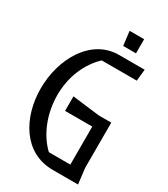

<svg xmlns="http://www.w3.org/2000/svg" viewBox="-245 -1140 1089 1247"><g transform="rotate(30 299.0 -516.0)"><path d="M345 -1032 358 -926H454V-1032ZM364 -862C155 -862 32 -642 32 -419C32 -207 144 0 364 0H554L540 -116V-456H446L242 -481V-372H446V-87H285C201 -166 147 -296 147 -437C147 -577 201 -696 284 -775H547L556 -862Z"/></g></svg>

Font: BackOut Medium
Style: Regular
Weight: 500
Designer: Frank Adebiaye
Foundry: Velvetyne Type Foundry
Version: Version 2.000;hotconv 1.0.109;makeotfexe 2.5.65596